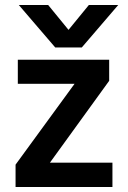

<svg xmlns="http://www.w3.org/2000/svg" viewBox="-20 -745 509 765"><path d="M428 0H42V-89L277 -411H51V-507H415V-423L179 -97H428ZM306 -556H200L55 -725H172L253 -626L334 -725H451Z"/></svg>

Font: Hind Siliguri SemiBold
Style: Regular
Weight: 600
Designer: Jyotish Sonowal
Foundry: Indian Type Foundry
Version: Version 1.001;PS 1.0;hotconv 1.0.86;makeotf.lib2.5.63406; tt